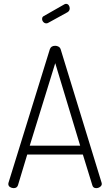

<svg xmlns="http://www.w3.org/2000/svg" viewBox="-20 -974 570 994"><path d="M51 0Q41 0 32 -5.5Q23 -11 23 -22Q23 -26 24 -28L238 -719Q244 -737 266 -737Q275 -737 283 -732.5Q291 -728 294 -719L506 -28Q506 -26 506.5 -25Q507 -24 507 -22Q507 -13 498 -6.5Q489 0 478 0Q462 0 458 -15L409 -174H121L73 -15Q68 0 51 0ZM395 -220 266 -647 134 -220ZM230 -856Q225 -853 220 -853Q211 -853 204.5 -860Q198 -867 198 -876Q198 -887 207 -891L314 -952Q318 -954 322 -954Q331 -954 336 -946.5Q341 -939 341 -931Q341 -918 330 -911Z"/></svg>

Font: AkaAcidDosis
Style: Light
Weight: 300
Designer: Edgar Tolentino, Pablo Impallari, Igino Marini, Aka-Acid
Foundry: Edgar Tolentino, Pablo Impallari, Igino Marini, Aka-Acid
Version: Version 1.007